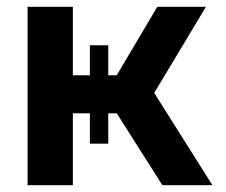

<svg xmlns="http://www.w3.org/2000/svg" viewBox="-20 -544 665 564"><path d="M433 -271 585 -524H442L323 -323H298V-411H244V-323H194V-524H61V0H194V-211H244V-122H298V-211H323L457 0H604Z"/></svg>

Font: FIGSv2-sans-serif
Style: Bold
Weight: 700
Designer: Matt McInerney, Pablo Impallari, Rodrigo Fuenzalida,Mirko Velimirovic
Foundry: Matt McInerney, Pablo Impallari, Rodrigo Fuenzalida
Version: Version 4.021;hotconv 1.0.109;makeotfexe 2.5.65596